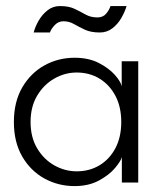

<svg xmlns="http://www.w3.org/2000/svg" viewBox="-20 -618 556 650"><path d="M392.5 0V-86Q389 -72.5 369.2 -49Q349.5 -25.5 314.8 -6.8Q280 12 232.5 12Q177 12 130.2 -13.8Q83.5 -39.5 55.2 -88.2Q27 -137 27 -205Q27 -273 55.2 -321.8Q83.5 -370.5 130.2 -396.5Q177 -422.5 232.5 -422.5Q280 -422.5 314.5 -404.8Q349 -387 369.2 -364Q389.5 -341 392 -325.5V-410.5H448V0ZM83.5 -205Q83.5 -153 106 -115.5Q128.5 -78 164.2 -58Q200 -38 239.5 -38Q283 -38 317 -58.5Q351 -79 370.8 -116.5Q390.5 -154 390.5 -205Q390.5 -256 370.8 -293.5Q351 -331 317 -351.8Q283 -372.5 239.5 -372.5Q200 -372.5 164.2 -352.2Q128.5 -332 106 -294.5Q83.5 -257 83.5 -205ZM94 -508Q99 -527.5 110.8 -548Q122.5 -568.5 140.8 -583Q159 -597.5 183 -597.5Q213 -597.5 232.8 -588Q252.5 -578.5 269.8 -568.8Q287 -559 310 -559Q329 -559 339.8 -572.2Q350.5 -585.5 354 -597.5H408.5Q403 -578.5 391 -557.5Q379 -536.5 360.5 -522.2Q342 -508 318 -508Q287.5 -508 267.2 -517.5Q247 -527 230.5 -536.5Q214 -546 195 -546Q177.5 -546 165.2 -533Q153 -520 149 -508Z"/></svg>

Font: League Spartan Thin Light
Style: Regular
Weight: 300
Version: Version 2.002